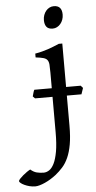

<svg xmlns="http://www.w3.org/2000/svg" viewBox="-167 -698 487 978"><g transform="rotate(-5 76.0 -209.0)"><path d="M188 -615.7Q188 -602.1 183.6 -589.8Q179.2 -577.6 171.6 -568.6Q164.1 -559.6 153.8 -554.2Q143.6 -548.8 131.8 -548.8Q109.9 -548.8 100.1 -561Q90.3 -573.2 90.3 -595.7Q90.3 -609.4 94.7 -621.6Q99.1 -633.8 106.7 -642.8Q114.3 -651.9 124.5 -657Q134.8 -662.1 146.5 -662.1Q188 -662.1 188 -615.7ZM248 -202.6H173.3V-48.3Q173.3 7.8 166.3 47.1Q159.2 86.4 146.7 114Q134.3 141.6 117.2 160.6Q100.1 179.7 80.6 195.3Q67.4 205.6 52.7 214.6Q38.1 223.6 23.4 230.2Q8.8 236.8 -4.2 240.5Q-17.1 244.1 -26.4 244.1Q-41.5 244.1 -55.9 240.5Q-70.3 236.8 -81.8 231.4Q-93.3 226.1 -100.3 220.2Q-107.4 214.4 -107.4 210.4Q-107.4 206.1 -100.3 198.5Q-93.3 190.9 -83.5 182.6Q-73.7 174.3 -63.2 167Q-52.7 159.7 -45.4 156.2Q-29.8 169.9 -13.2 174.1Q3.4 178.2 22 178.2Q36.1 178.2 50 169.2Q64 160.2 75.2 137.7Q86.4 115.2 93.3 76.7Q100.1 38.1 100.1 -21V-202.6H10.7L0 -213.4Q2.4 -221.2 4.6 -230Q6.8 -238.8 10.7 -246.6H100.1V-327.1Q100.1 -352.1 98.9 -367.2Q97.7 -382.3 91.3 -390.9Q85 -399.4 71 -403.3Q57.1 -407.2 31.7 -410.2V-429.7Q52.2 -433.1 68.1 -437.5Q84 -441.9 98.4 -446.5Q112.8 -451.2 126.2 -456.8Q139.6 -462.4 155.3 -468.8H173.3V-246.6H248L258.8 -234.4Z"/></g></svg>

Font: Gentium Plus
Style: Regular
Weight: 400
Designer: J. Victor Gaultney, Annie Olsen, Iska Routamaa
Foundry: SIL International
Version: Version 1.510